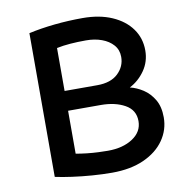

<svg xmlns="http://www.w3.org/2000/svg" viewBox="-77 -745 808 830"><g transform="rotate(-10 326.5 -329.5)"><path d="M349.6 10.7Q308.6 10.7 262.7 7.3Q216.8 3.9 174.8 -2Q132.8 -7.8 101.6 -14.6V-645.5Q154.3 -657.2 215.3 -663.6Q276.4 -669.9 338.9 -669.9Q413.1 -669.9 467.8 -646Q522.5 -622.1 552.2 -580.6Q582 -539.1 582 -485.4Q582 -436.5 555.2 -397.9Q528.3 -359.4 488.3 -338.9Q517.6 -332 545.4 -314Q573.2 -295.9 591.8 -264.6Q610.4 -233.4 610.4 -186.5Q610.4 -131.8 579.1 -86.9Q547.9 -42 489.3 -15.6Q430.7 10.7 349.6 10.7ZM347.7 -85.9Q414.1 -85.9 457 -114.3Q500 -142.6 500 -189.5Q500 -238.3 457 -262.2Q414.1 -286.1 351.6 -286.1H190.4V-373H351.6Q411.1 -373 442.9 -403.3Q474.6 -433.6 474.6 -475.6Q474.6 -506.8 455.6 -528.3Q436.5 -549.8 405.8 -561Q375 -572.3 336.9 -572.3Q299.8 -572.3 268.1 -569.8Q236.3 -567.4 208 -561.5V-97.7Q229.5 -93.8 255.9 -90.8Q282.2 -87.9 307.1 -86.9Q332 -85.9 347.7 -85.9Z"/></g></svg>

Font: Sen Medium
Style: Regular
Weight: 500
Designer: Kosal Sen, Philatype
Foundry: Philatype
Version: Version 2.000;gftools[0.9.31]